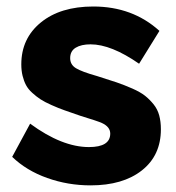

<svg xmlns="http://www.w3.org/2000/svg" viewBox="-20 -555 537 585"><path d="M255.9 9.8Q187 9.8 123.8 -12.7Q60.5 -35.2 17.1 -77.1L71.8 -178.2Q168.9 -106.9 251 -106.9Q315.9 -106.9 315.9 -147.9Q315.9 -168.5 290.5 -180.2Q277.8 -186 225.1 -202.1Q196.3 -211.9 177 -218.8Q157.7 -225.6 137 -234.9Q116.2 -244.1 103.5 -252.4Q90.8 -260.7 78.4 -272Q65.9 -283.2 59.3 -295.7Q52.7 -308.1 48.8 -324Q44.9 -339.8 44.9 -358.9Q44.9 -438 104.5 -486.6Q164.1 -535.2 264.2 -535.2Q383.8 -535.2 465.8 -460.9L403.8 -360.8Q318.8 -419.9 255.9 -419.9Q227.5 -419.9 210.7 -409.7Q193.8 -399.4 193.8 -377.9Q193.8 -357.9 211.4 -347.2Q229 -336.4 275.9 -323.2Q312 -312 335.4 -304Q358.9 -295.9 383.3 -285.2Q407.7 -274.4 421.9 -263.2Q436 -252 448 -237.1Q460 -222.2 465.1 -203.4Q470.2 -184.6 470.2 -161.1Q470.2 -81.5 412.4 -35.9Q354.5 9.8 255.9 9.8Z"/></svg>

Font: Rawline ExtraBold
Style: Regular
Weight: 800
Designer: Matt McInerney, Pablo Impallari, Rodrigo Fuenzalida
Foundry: Matt McInerney, Pablo Impallari, Rodrigo Fuenzalida
Version: Version 4.020;PS 004.020;hotconv 1.0.88;makeotf.lib2.5.64775